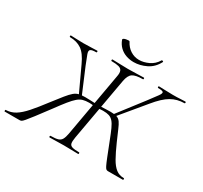

<svg xmlns="http://www.w3.org/2000/svg" viewBox="-180 -996 1279 1212"><g transform="rotate(30 459.5 -390.0)"><path d="M308 0Q304 0 304 -6Q304 -12 308 -12Q343 -12 361 -17.5Q379 -23 387.5 -38.5Q396 -54 401 -82L483 -545Q489 -574 483 -588.5Q477 -603 458.5 -608Q440 -613 406 -613Q402 -613 402 -619Q402 -625 406 -625Q428 -625 459.5 -623.5Q491 -622 519 -622Q551 -622 583 -623.5Q615 -625 634 -625Q638 -625 638 -619Q638 -613 634 -613Q582 -613 560 -598.5Q538 -584 530 -540L448 -80Q443 -51 446 -36.5Q449 -22 465.5 -17Q482 -12 516 -12Q519 -12 519 -6Q519 0 516 0Q494 0 467.5 -1Q441 -2 412 -2Q382 -2 355 -1Q328 0 308 0ZM-20 0Q-22 0 -22 -6Q-22 -12 -20 -12Q18 -13 49 -32Q80 -51 115 -90.5Q150 -130 196 -191Q233 -239 256 -267.5Q279 -296 295.5 -310Q312 -324 330 -328.5Q348 -333 375 -333Q404 -333 458 -330L455 -312Q444 -313 434 -314Q424 -315 416 -315Q389 -315 370 -309.5Q351 -304 333 -288.5Q315 -273 291.5 -244Q268 -215 233 -167Q186 -104 160 -70Q134 -36 121 -21Q108 -6 102 -3Q96 0 88 0ZM337 -317 251 -502Q222 -566 187 -589.5Q152 -613 103 -613Q99 -613 99 -619Q99 -625 103 -625Q121 -625 141 -623.5Q161 -622 193 -622Q230 -622 252 -623.5Q274 -625 294 -625Q298 -625 298 -619Q298 -613 294 -613Q262 -613 252.5 -605Q243 -597 251.5 -574Q260 -551 278 -506L354 -326ZM733 0Q726 0 720.5 -3.5Q715 -7 707.5 -22Q700 -37 686 -72Q672 -107 647 -171Q629 -218 616 -246.5Q603 -275 590 -289.5Q577 -304 560 -309.5Q543 -315 516 -315Q508 -315 497.5 -314Q487 -313 476 -312L478 -330Q534 -333 560 -333Q590 -333 606.5 -327.5Q623 -322 634 -306.5Q645 -291 657 -262Q669 -233 690 -186Q717 -125 738.5 -87Q760 -49 784 -30.5Q808 -12 842 -12Q845 -12 845 -6Q845 0 842 0ZM595 -317 581 -326 722 -509Q756 -554 772 -576Q788 -598 782.5 -605.5Q777 -613 745 -613Q741 -613 741 -619Q741 -625 745 -625Q767 -625 788.5 -623.5Q810 -622 846 -622Q880 -622 899.5 -623.5Q919 -625 937 -625Q941 -625 941 -619Q941 -613 937 -613Q885 -613 841.5 -588Q798 -563 746 -499ZM529 -677Q500 -677 473.5 -686Q447 -695 426.5 -714.5Q406 -734 395 -764Q394 -769 400 -772.5Q406 -776 415.5 -778Q425 -780 433 -780Q441 -780 442 -777Q459 -743 488 -724.5Q517 -706 551 -706Q584 -706 619.5 -722.5Q655 -739 676 -774Q678 -779 684.5 -776Q691 -773 689 -770Q664 -721 619 -699Q574 -677 529 -677Z"/></g></svg>

Font: Cormorant Infant Light
Style: Italic
Weight: 300
Italic angle: -10°
Designer: Christian Thalmann (Catharsis Fonts)
Foundry: Catharsis Fonts
Version: Version 4.001